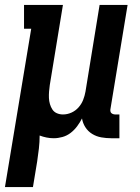

<svg xmlns="http://www.w3.org/2000/svg" viewBox="-47 -550 567 775"><path d="M-27 205 79 -434H50V-530H207L154 -207Q152 -194 151 -180.5Q150 -167 150.5 -154.5Q151 -142 154.5 -130Q158 -118 164.5 -108Q171 -98 182.5 -93Q194 -88 207 -88Q225 -88 241.5 -95.5Q258 -103 270 -116.5Q282 -130 288.5 -146.5Q295 -163 298 -180L355 -530H468L399 -111Q398 -107 398.5 -102Q399 -97 402 -94Q405 -91 409.5 -89.5Q414 -88 418 -88H435V8H402Q382 8 362 4.5Q342 1 325 -9.5Q308 -20 297.5 -36.5Q287 -53 284 -72Q276 -56 264.5 -40.5Q253 -25 238 -13.5Q223 -2 205 3Q187 8 170 8Q155 8 140.5 5Q126 2 113 -3Q113 23 110 49.5Q107 76 103 102L86 205Z"/></svg>

Font: Iosevka Curly Slab Oblique
Style: Bold
Weight: 700
Italic angle: -9°
Monospace: yes
Designer: Belleve Invis
Foundry: Belleve Invis
Version: Version 11.1.0; ttfautohint (v1.8.3)